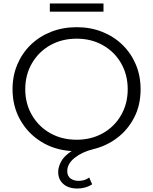

<svg xmlns="http://www.w3.org/2000/svg" viewBox="-20 -862 879 1102"><path d="M424 220Q373 220 343.5 194Q314 168 314 125Q314 97 330.5 65.5Q347 34 391 5Q293 -1 216.5 -48.5Q140 -96 96 -174Q52 -252 52 -350Q52 -427 79.5 -492Q107 -557 156.5 -605Q206 -653 273.5 -679.5Q341 -706 420 -706Q499 -706 566 -679.5Q633 -653 682.5 -605Q732 -557 759.5 -492Q787 -427 787 -350Q787 -259 750.5 -188Q714 -117 652.5 -70.5Q591 -24 516 -6Q451 10 408.5 44Q366 78 366 120Q366 148 384.5 162Q403 176 431 176Q467 176 492 157L509 196Q472 220 424 220ZM420 -60Q504 -60 570.5 -97.5Q637 -135 675 -201Q713 -267 713 -350Q713 -433 675 -499Q637 -565 570.5 -602.5Q504 -640 420 -640Q335 -640 268.5 -602.5Q202 -565 163.5 -499Q125 -433 125 -350Q125 -267 163.5 -201Q202 -135 268.5 -97.5Q335 -60 420 -60ZM266 -795V-842H574V-795Z"/></svg>

Font: Montserrat
Style: Regular
Weight: 400
Designer: Julieta Ulanovsky
Foundry: Julieta Ulanovsky
Version: Version 9.000; ttfautohint (v1.8.4.7-5d5b)